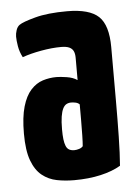

<svg xmlns="http://www.w3.org/2000/svg" viewBox="-44 -545 425 591"><g transform="rotate(-5 169.0 -250.0)"><path d="M162 10Q134 10 108.5 5Q83 0 63 -16Q43 -32 31.5 -63Q20 -94 20 -146Q20 -197 29.5 -229.5Q39 -262 55.5 -280Q72 -298 92.5 -304.5Q113 -311 135 -311Q146 -311 166 -308Q186 -305 199 -296Q199 -296 199 -307.5Q199 -319 199 -335Q199 -351 199 -365Q199 -378 195 -386Q191 -394 182 -398Q173 -402 157 -402Q129 -402 95.5 -396Q62 -390 37 -381Q28 -398 25 -416Q22 -434 22 -446Q22 -455 25.5 -465.5Q29 -476 36 -481Q47 -489 86 -499.5Q125 -510 185 -510Q254 -510 282.5 -483Q311 -456 311 -388V-341Q311 -284 311 -224Q311 -164 310 -111.5Q309 -59 306 -22Q281 -7 244 1.5Q207 10 162 10ZM170 -82Q177 -82 185 -84.5Q193 -87 197 -92Q198 -103 198.5 -125.5Q199 -148 199 -174Q199 -200 199 -221Q194 -226 186.5 -227.5Q179 -229 173 -229Q165 -229 158.5 -225.5Q152 -222 147.5 -213Q143 -204 140.5 -188.5Q138 -173 138 -149Q138 -131 139.5 -118.5Q141 -106 144.5 -97.5Q148 -89 154.5 -85.5Q161 -82 170 -82Z"/></g></svg>

Font: Yanone Kaffeesatz
Style: Bold
Weight: 700
Designer: Yanone (Cyrillic: Daniel Pouzeot, Huerta Tipografica, and Cyreal)
Foundry: Yanone
Version: Version 2.003